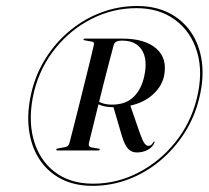

<svg xmlns="http://www.w3.org/2000/svg" viewBox="-20 -758 678 624"><path d="M280.5 -154Q341 -154 396.8 -175Q452.5 -196 499 -234.5Q545.5 -273 578.8 -324.5Q612 -376 627 -437Q643.5 -502.5 636 -557.5Q628.5 -612.5 600.8 -653.2Q573 -694 528.5 -716.2Q484 -738.5 425.5 -738.5Q366 -738.5 311 -718.2Q256 -698 209.8 -660.5Q163.5 -623 130.8 -572.2Q98 -521.5 83 -461Q67 -395 73.8 -339.2Q80.5 -283.5 107.2 -241.8Q134 -200 178 -177Q222 -154 280.5 -154ZM282.5 -161Q206.5 -161 156.2 -200.5Q106 -240 88.2 -308Q70.5 -376 91 -461.5Q111 -540.5 160.5 -601.5Q210 -662.5 278.5 -697Q347 -731.5 423.5 -731.5Q498 -731.5 549.5 -693.2Q601 -655 620.8 -588.5Q640.5 -522 619.5 -437.5Q600 -358.5 550 -296Q500 -233.5 430.2 -197.2Q360.5 -161 282.5 -161ZM513 -510Q504.5 -473 471 -445.8Q437.5 -418.5 384.5 -411.5Q377.5 -410.5 369.8 -410Q362 -409.5 354 -409.5Q328.5 -409.5 312.5 -414.2Q296.5 -419 286.5 -428L291 -434Q301 -426.5 313.8 -422.2Q326.5 -418 344.5 -418Q388.5 -418 414.2 -443Q440 -468 449 -511.5Q460.5 -565 441 -595.5Q421.5 -626 377.5 -626Q364.5 -626 358 -622.5Q351.5 -619 349.5 -611.5Q342 -583 333.5 -551.2Q325 -519.5 316.8 -486.2Q308.5 -453 300.2 -419.5Q292 -386 284 -354Q276 -322 269 -293Q267.5 -287 269.8 -283.5Q272 -280 276.5 -279L300.5 -275Q302.5 -275 303.5 -274.2Q304.5 -273.5 304 -272Q303.5 -269 300 -269H167Q162.5 -269 163 -272Q163 -274 164.5 -274.5Q166 -275 168 -275.5L192 -280Q197.5 -281 200.5 -283.8Q203.5 -286.5 205.5 -292.5Q213 -322 221.5 -354.5Q230 -387 238.2 -421Q246.5 -455 255 -488.5Q263.5 -522 271 -553.2Q278.5 -584.5 285 -611.5Q286 -616.5 284.8 -619.2Q283.5 -622 279.5 -622.5L255 -627Q251 -628 251.5 -630Q251.5 -632.5 255.5 -632.5H378Q451 -632.5 488 -600.2Q525 -568 513 -510ZM348 -412.5 402 -419.5 435 -324Q444 -299 450 -291.5Q456 -284 462.5 -284Q467.5 -284 471 -286.8Q474.5 -289.5 478.5 -296Q480 -298.5 481.5 -298.5Q482 -298 482.2 -297.5Q482.5 -297 482.5 -295.5Q476.5 -280 460.5 -271.2Q444.5 -262.5 424.5 -262.5Q408 -262.5 396.8 -274Q385.5 -285.5 376 -316.5Z"/></svg>

Font: Fraunces 120pt
Style: Italic
Weight: 400
Italic angle: -16°
Version: Version 1.000;[b76b70a41]